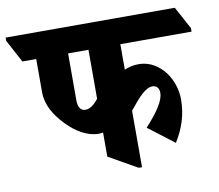

<svg xmlns="http://www.w3.org/2000/svg" viewBox="-141 -713 919 807"><g transform="rotate(-10 319.0 -309.0)"><path d="M248 -161C254 -161 260 -162 266 -163V-60L388 9H402V-232C446 -287 475 -318 504 -318C522 -318 532 -305 532 -286C532 -252 502 -208 450 -151L560 -67C594 -122 613 -177 613 -245C613 -285 599 -327 575 -360C549 -394 511 -420 463 -420C439 -420 420 -415 402 -407V-516H706V-531L654 -627H-68V-613L-16 -516H43V-375C43 -320 71 -274 112 -231C151 -190 199 -161 248 -161ZM179 -315V-516H266V-307C245 -281 228 -270 210 -270C190 -270 179 -286 179 -315Z"/></g></svg>

Font: Noto Serif Devanagari ExtraCondensed Black
Style: Regular
Weight: 900
Width: 2
Designer: Universal Thirst, Indian Type Foundry and the Monotype Design Team
Foundry: Monotype Imaging Inc.
Version: Version 2.004